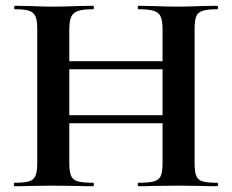

<svg xmlns="http://www.w3.org/2000/svg" viewBox="-20 -645 804 665"><path d="M460 -613Q457 -613 457 -619Q457 -625 460 -625L509 -624Q559 -622 599 -622Q626 -622 676 -624L732 -625Q735 -625 735 -619Q735 -613 732 -613Q698 -613 681.5 -607.5Q665 -602 659.5 -588Q654 -574 654 -544V-81Q654 -51 659.5 -36.5Q665 -22 681 -17Q697 -12 732 -12Q735 -12 735 -6Q735 0 732 0Q697 0 676 -1L599 -2L509 -1Q491 0 460 0Q457 0 457 -6Q457 -12 460 -12Q497 -12 514 -17Q531 -22 537 -36Q543 -50 543 -81V-542Q543 -572 537 -586.5Q531 -601 514 -607Q497 -613 460 -613ZM161 -433H594V-405H161ZM32 -613Q29 -613 29 -619Q29 -625 32 -625L86 -624Q132 -622 160 -622Q198 -622 248 -624L303 -625Q305 -625 305 -619Q305 -613 303 -613Q267 -613 250 -607Q233 -601 226.5 -586.5Q220 -572 220 -542V-81Q220 -51 226 -36.5Q232 -22 249 -17Q266 -12 303 -12Q305 -12 305 -6Q305 0 303 0Q268 0 247 -1L160 -2L85 -1Q65 0 30 0Q28 0 28 -6Q28 -12 30 -12Q65 -12 81 -17Q97 -22 103 -36.5Q109 -51 109 -81V-544Q109 -574 103 -588Q97 -602 81.5 -607.5Q66 -613 32 -613ZM161 -246H594V-218H161Z"/></svg>

Font: Cormorant Garamond
Style: Bold
Weight: 700
Designer: Christian Thalmann (Catharsis Fonts)
Foundry: Catharsis Fonts
Version: Version 4.000